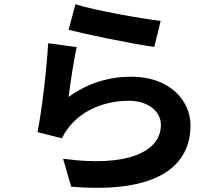

<svg xmlns="http://www.w3.org/2000/svg" viewBox="-20 -825 1040 901"><path d="M334 -805 302 -685C380 -665 603 -618 704 -605L734 -727C647 -737 429 -775 334 -805ZM340 -604 206 -622C199 -498 176 -303 156 -205L271 -176C280 -196 290 -212 308 -234C371 -310 473 -352 586 -352C673 -352 735 -304 735 -239C735 -112 576 -39 276 -80L314 51C730 86 874 -54 874 -236C874 -357 772 -465 597 -465C492 -465 393 -436 302 -370C309 -427 327 -549 340 -604Z"/></svg>

Font: Noto Sans JP
Style: Bold
Weight: 700
Designer: Ryoko NISHIZUKA 西塚涼子 (kana, bopomofo & ideographs); Paul D. Hunt (Latin, Greek & Cyrillic); Sandoll Communications 산돌커뮤니
Foundry: Adobe
Version: Version 2.004;hotconv 1.0.118;makeotfexe 2.5.65603